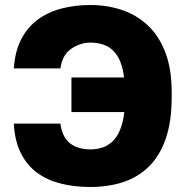

<svg xmlns="http://www.w3.org/2000/svg" viewBox="-20 -733 750 766"><path d="M340 13Q277 13 223 -0.5Q169 -14 128.5 -43.5Q88 -73 63.5 -121.5Q39 -170 35 -240H221Q228 -186 259 -161.5Q290 -137 342 -137Q367 -137 389 -144.5Q411 -152 429 -169Q447 -186 459 -215Q471 -244 476 -286H265V-424H475Q469 -475 450.5 -506Q432 -537 404.5 -550Q377 -563 340 -563Q301 -563 265 -539Q229 -515 221 -460H35Q40 -529 65 -577Q90 -625 131 -655Q172 -685 225.5 -699Q279 -713 340 -713Q408 -713 467 -693Q526 -673 570.5 -631Q615 -589 640 -523Q665 -457 665 -365V-346Q665 -249 641.5 -180.5Q618 -112 574.5 -69Q531 -26 471.5 -6.5Q412 13 340 13Z"/></svg>

Font: Golos Text
Style: Bold
Weight: 700
Designer: A.Korolkova, Vitaly Kuzmin
Foundry: ParaType Ltd
Version: Version 2.004